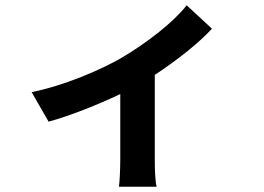

<svg xmlns="http://www.w3.org/2000/svg" viewBox="-20 -619 996 723"><path d="M682.9 -599.1C634.9 -536.9 534.1 -458.1 437.1 -400.9C361.2 -356.9 223 -296.9 99.1 -272L163 -160.9C244 -182.9 348.7 -224.8 432.9 -264.9V-19.2C432.9 13.8 430.8 65 427.9 84.2H570C563.9 65 562.9 13.8 562.9 -19.2V-337C649.9 -394.2 733 -460.9 778.1 -511Z"/></svg>

Font: Karasuma Gothic
Style: Bold
Weight: 700
Designer: Rasmus Andersson / Ryoko Nishizuka
Foundry: Genbu
Version: Version 1.00